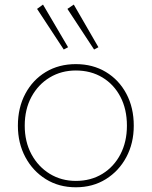

<svg xmlns="http://www.w3.org/2000/svg" viewBox="-20 -794 649 822"><path d="M304.7 7.8Q231.9 7.8 176 -27.1Q120.1 -62 88.4 -121.6Q56.6 -181.2 56.6 -255.9Q56.6 -333 88.4 -392.6Q120.1 -452.1 176 -485.8Q231.9 -519.5 304.7 -519.5Q377.4 -519.5 433.3 -485.8Q489.3 -452.1 521 -392.6Q552.7 -333 552.7 -255.9Q552.7 -181.2 521 -121.6Q489.3 -62 433.3 -27.1Q377.4 7.8 304.7 7.8ZM304.7 -19.5Q369.1 -19.5 418.5 -49.8Q467.8 -80.1 495.6 -133.5Q523.4 -187 523.4 -255.9Q523.4 -326.2 495.6 -379.4Q467.8 -432.6 418.5 -462.4Q369.1 -492.2 304.7 -492.2Q242.7 -492.2 193.1 -462.4Q143.6 -432.6 114.7 -379.4Q85.9 -326.2 85.9 -255.9Q85.9 -187 114.7 -133.5Q143.6 -80.1 193.1 -49.8Q242.7 -19.5 304.7 -19.5ZM382.8 -582 268.6 -755.9 295.9 -774.4 401.4 -591.8ZM252.9 -582 138.7 -755.9 164.1 -774.4 271.5 -591.8Z"/></svg>

Font: Reddit Sans ExtraLight
Style: Regular
Weight: 250
Designer: Stephen Hutchings
Foundry: Reddit
Version: Version 1.014